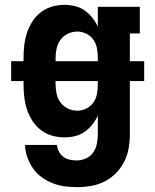

<svg xmlns="http://www.w3.org/2000/svg" viewBox="-20 -558 640 791"><path d="M296 213Q271 213 245.5 209.5Q220 206 196 196.5Q172 187 151 171.5Q130 156 115.5 135Q101 114 92.5 89.5Q84 65 83 39H215Q216 54 223 67Q230 80 241.5 88.5Q253 97 267.5 100Q282 103 296 103Q316 103 334.5 94.5Q353 86 364 70Q375 54 379 34.5Q383 15 383 -5V-82Q374 -62 360 -44.5Q346 -27 328 -14.5Q310 -2 288.5 3Q267 8 245 8Q219 8 193.5 0.5Q168 -7 147.5 -23Q127 -39 113 -61Q99 -83 91 -107.5Q83 -132 80 -158Q77 -184 77 -210V-224H26V-306H77V-320Q77 -346 80 -372Q83 -398 91 -422.5Q99 -447 113 -469Q127 -491 147.5 -507Q168 -523 193.5 -530.5Q219 -538 245 -538Q267 -538 288.5 -533Q310 -528 328 -515.5Q346 -503 360 -485.5Q374 -468 383 -448V-530H556V-420H515V-306H574V-224H515V-5Q515 24 510 53Q505 82 491.5 108.5Q478 135 457 156Q436 177 410 190Q384 203 355 208Q326 213 296 213ZM209 -306H383V-320Q383 -339 379.5 -358.5Q376 -378 365 -394Q354 -410 336 -419Q318 -428 299 -428Q279 -428 260.5 -419.5Q242 -411 230 -395Q218 -379 213.5 -359.5Q209 -340 209 -320ZM299 -102Q318 -102 336 -111Q354 -120 365 -136Q376 -152 379.5 -171.5Q383 -191 383 -210V-224H209V-210Q209 -190 213.5 -170.5Q218 -151 230 -135Q242 -119 260.5 -110.5Q279 -102 299 -102Z"/></svg>

Font: Iosevka Slab XBdEx
Style: Regular
Weight: 800
Width: 7
Monospace: yes
Designer: Belleve Invis
Foundry: Belleve Invis
Version: Version 11.1.0; ttfautohint (v1.8.3)